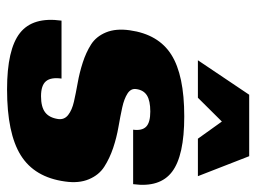

<svg xmlns="http://www.w3.org/2000/svg" viewBox="-114 -626 750 563"><g transform="rotate(90 261.5 -345.0)"><path d="M241.7 -369.1Q239.3 -353.5 254.6 -343.5Q270 -333.5 295.7 -327.9Q321.3 -322.3 352.5 -316.9Q383.8 -311.5 414.3 -301.3Q444.8 -291 469.2 -275.4Q493.7 -259.8 506.1 -230.2Q518.6 -200.7 512.7 -160.2Q500.5 -70.8 436 -30.5Q371.6 9.8 242.7 9.8Q125 9.8 77.1 -28.1Q29.3 -65.9 41 -149.9H210.9Q206.5 -118.7 218.8 -104.2Q231 -89.8 262.7 -89.8Q293.9 -89.8 309.8 -101.8Q325.7 -113.8 329.6 -140.1Q332 -158.2 317.6 -169.4Q303.2 -180.7 278.6 -186.3Q253.9 -191.9 223.6 -197.3Q193.4 -202.6 163.8 -212.2Q134.3 -221.7 110.8 -236.6Q87.4 -251.5 75.4 -280.5Q63.5 -309.6 69.3 -350.1Q81.1 -434.1 140.9 -471.9Q200.7 -509.8 321.8 -509.8Q437 -509.8 484.1 -474.1Q531.2 -438.5 520.5 -359.9H360.8Q364.3 -386.2 351.8 -398.2Q339.4 -410.2 307.6 -410.2Q275.9 -410.2 260.3 -400.4Q244.6 -390.6 241.7 -369.1ZM438.5 -700.2 497.1 -549.8H387.2L336.9 -620.1L267.1 -549.8H157.2L258.3 -700.2Z"/></g></svg>

Font: Fivo Sans Heavy
Style: Regular
Weight: 900
Designer: Alexander Slobzheninov
Foundry: Alexander Slobzheninov
Version: 1.0